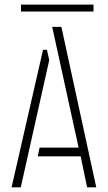

<svg xmlns="http://www.w3.org/2000/svg" viewBox="-20 -797 459 817"><path d="M69.3 -748V-777.3H377.9V-748ZM29.3 0 163.1 -585H179.7L189.5 -541L68.4 0ZM140.6 -131.8 148.4 -168.9H314.5L202.1 -682.6H241.2L389.6 0H350.6L323.2 -131.8Z"/></svg>

Font: Post No Bills Colombo Light
Style: Regular
Weight: 300
Designer: Kosala Senevirathne, Siva Puranthara, Lasantha Premarathna, Tharique Azeez
Foundry: Mooniak
Version: Version 1.220 ; ttfautohint (v1.6)